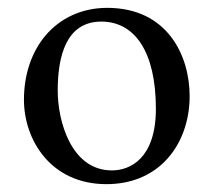

<svg xmlns="http://www.w3.org/2000/svg" viewBox="-20 -459 544 489"><path d="M41 -205C41 -103 109 10 251 10C315.4 10 363.8 -12.7 397.9 -46C442.7 -89.8 463 -152.7 463 -214C463 -318 406 -439 253 -439C187.2 -439 132.9 -412 96.3 -369C60 -326.4 41 -268.2 41 -205ZM238 -404C324 -404 377 -326 377 -182C377 -56 312 -25 265 -25C161 -25 127 -151 127 -228C127 -315 148 -404 238 -404Z"/></svg>

Font: Libertinus Math
Style: Regular
Weight: 400
Designer: Philipp H. Poll
Foundry: Khaled Hosny
Version: Version 6.2